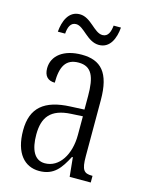

<svg xmlns="http://www.w3.org/2000/svg" viewBox="-111 -785 652 862"><g transform="rotate(15 214.5 -353.5)"><path d="M269 -606C321 -606 341 -657 345 -707H311C308 -679 300 -653 273 -653C234 -653 204 -717 152 -717C99 -717 80 -664 76 -616H110C112 -645 121 -670 147 -670C184 -670 214 -606 269 -606ZM156 10C225 10 253 -32 283 -89H287L296 0H394V-31H391C354 -31 342 -44 342 -108V-369C342 -497 296 -544 207 -544C124 -544 72 -504 72 -445C72 -410 89 -391 122 -391C122 -466 143 -506 203 -506C264 -506 282 -461 282 -372V-309L218 -306C98 -301 40 -253 40 -148C40 -41 89 10 156 10ZM172 -30C123 -30 102 -76 102 -145C102 -225 135 -270 229 -275L283 -278V-191C283 -100 239 -30 172 -30Z"/></g></svg>

Font: Noto Serif Devanagari ExtraCondensed Light
Style: Regular
Weight: 300
Width: 2
Designer: Universal Thirst, Indian Type Foundry and the Monotype Design Team
Foundry: Monotype Imaging Inc.
Version: Version 2.004